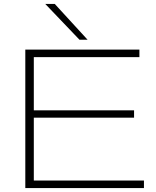

<svg xmlns="http://www.w3.org/2000/svg" viewBox="-20 -951 788 971"><path d="M108 0V-700H685V-662H151V-393H658V-356H151V-38H708V0ZM382 -750 209 -931H257L423 -750Z"/></svg>

Font: Georama Expanded ExtraLight
Style: Regular
Weight: 250
Width: 7
Designer: Jean-Baptiste Levee
Foundry: Production Type
Version: Version 1.001